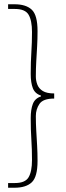

<svg xmlns="http://www.w3.org/2000/svg" viewBox="-20 -728 310 900"><path d="M18 152V130H50Q98 130 114 103Q130 76 130 22Q130 -28 127 -73.5Q124 -119 124 -174Q124 -215 134 -241Q144 -267 172 -276V-280Q144 -289 134 -314.5Q124 -340 124 -382Q124 -438 127 -483.5Q130 -529 130 -578Q130 -632 114 -659Q98 -686 50 -686H18V-708H48Q102 -708 129 -682.5Q156 -657 156 -582Q156 -545 154 -510Q152 -475 150 -440.5Q148 -406 148 -370Q148 -350 155 -331.5Q162 -313 180.5 -301.5Q199 -290 234 -290V-266Q182 -266 165 -241Q148 -216 148 -184Q148 -149 150 -115Q152 -81 154 -46Q156 -11 156 26Q156 101 129 126.5Q102 152 48 152Z"/></svg>

Font: SourceSans3VF
Style: Regular
Weight: 200
Designer: Paul D. Hunt
Foundry: Adobe
Version: Version 3.052;hotconv 1.1.0;makeotfexe 2.6.0